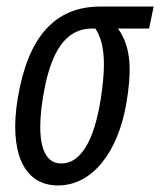

<svg xmlns="http://www.w3.org/2000/svg" viewBox="-20 -556 489 586"><path d="M157 10C262 10 341 -92 366 -243C381 -333 383 -410 340 -469H435L449 -536H286C148 -536 65 -444 34 -255C8 -97 49 10 157 10ZM167 -57C110 -57 90 -127 111 -258C134 -402 182 -469 261 -469H271C307 -416 299 -328 287 -251C267 -126 226 -57 167 -57Z"/></svg>

Font: Noto Sans ExtraCondensed
Style: Italic
Weight: 400
Width: 2
Italic angle: -12°
Designer: Monotype Design Team
Foundry: Monotype Imaging Inc.
Version: Version 2.013